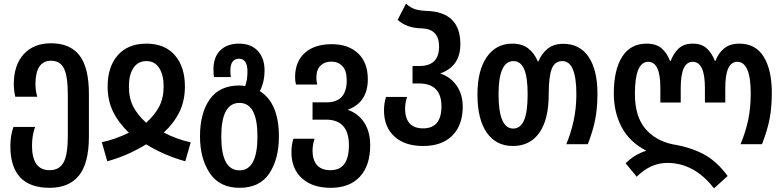

<svg xmlns="http://www.w3.org/2000/svg" viewBox="-20 -793 4310 1056"><path d="M253 240Q360 240 414.5 172Q469 104 469 -42V-276Q469 -422 417 -488.5Q365 -555 261 -555Q166 -555 111 -495.5Q56 -436 56 -330Q56 -295 64 -261H185Q175 -294 175 -329Q175 -459 261 -459Q310 -459 331.5 -417Q353 -375 353 -271V-45Q353 58 329.5 100.5Q306 143 253 143Q156 143 156 8Q156 -47 173 -95H54Q37 -48 37 10Q37 240 253 240Z M570 94Q678 65 784 1Q886 63 999 94L1029 -10Q949 -28 881 -64Q937 -116 967 -177.5Q997 -239 997 -317Q997 -426 941.5 -489.5Q886 -553 785 -553Q684 -553 628 -489.5Q572 -426 572 -317Q572 -239 602.5 -177.5Q633 -116 689 -63Q654 -46 615 -32Q576 -18 540 -11ZM784 -118Q739 -158 714 -204.5Q689 -251 689 -318Q689 -382 714 -419.5Q739 -457 785 -457Q831 -457 855.5 -419Q880 -381 880 -318Q880 -254 855.5 -207Q831 -160 784 -118Z M1297 240Q1409 240 1461.5 160.5Q1514 81 1514 -42Q1514 -226 1409 -292Q1435 -341 1435 -406Q1435 -473 1398 -513Q1361 -553 1294 -553Q1230 -553 1192 -516.5Q1154 -480 1154 -410Q1154 -387 1157 -369H1250Q1247 -386 1247 -403Q1247 -470 1294 -470Q1341 -470 1341 -400Q1341 -352 1328 -319Q1315 -323 1298 -323Q1187 -323 1133.5 -246.5Q1080 -170 1080 -43Q1080 79 1134 159.5Q1188 240 1297 240ZM1297 144Q1197 144 1197 -42Q1197 -227 1297 -227Q1396 -227 1396 -43Q1396 144 1297 144Z M1799 240Q1903 240 1959.5 178.5Q2016 117 2016 7Q2016 -70 1982.5 -120Q1949 -170 1892 -189Q2003 -230 2003 -357Q2003 -449 1949.5 -499.5Q1896 -550 1804 -550Q1710 -550 1656.5 -502Q1603 -454 1603 -368Q1603 -346 1608 -328H1725Q1720 -345 1720 -366Q1720 -409 1742.5 -431.5Q1765 -454 1802 -454Q1840 -454 1863.5 -429Q1887 -404 1887 -351Q1887 -230 1776 -230H1699V-135H1773Q1899 -135 1899 6Q1899 143 1798 143Q1701 143 1699 37Q1699 3 1710 -30H1594Q1583 2 1583 45Q1583 135 1640.5 187.5Q1698 240 1799 240Z M2307 10Q2411 10 2468 -47.5Q2525 -105 2525 -206Q2525 -274 2491.5 -322Q2458 -370 2401 -389Q2512 -428 2512 -550Q2512 -727 2327 -733Q2291 -734 2264.5 -742Q2238 -750 2213 -773L2167 -684Q2217 -638 2301 -637Q2395 -633 2395 -537Q2395 -430 2287 -430H2249V-334H2284Q2408 -334 2408 -208Q2408 -87 2307 -87Q2210 -87 2208 -193Q2208 -228 2219 -260H2103Q2092 -224 2092 -185Q2092 -95 2149 -42.5Q2206 10 2307 10Z M2801 10Q2895 10 2946.5 -63Q2998 -136 2998 -275Q2998 -371 3014.5 -414Q3031 -457 3073 -457Q3150 -457 3150 -275Q3150 -199 3135.5 -131.5Q3121 -64 3095 0H3213Q3240 -69 3253 -132.5Q3266 -196 3266 -278Q3266 -408 3217.5 -480Q3169 -552 3078 -552Q3026 -552 2993 -526Q2960 -500 2941 -455H2938Q2919 -501 2885 -527Q2851 -553 2798 -553Q2708 -553 2657 -479Q2606 -405 2606 -274Q2606 -136 2657.5 -63Q2709 10 2801 10ZM2803 -86Q2722 -86 2722 -274Q2722 -457 2804 -457Q2843 -457 2862.5 -413.5Q2882 -370 2882 -274Q2882 -176 2862 -131Q2842 -86 2803 -86Z M3907 243 3982 175Q3921 92 3848 54Q3775 16 3681 1Q3585 -19 3528.5 -86Q3472 -153 3472 -277Q3472 -453 3545 -453Q3612 -453 3612 -310V-229H3724V-310Q3724 -453 3790 -453Q3857 -453 3857 -310V-229H3969V-310Q3969 -453 4035 -453Q4109 -453 4109 -279Q4109 -200 4095 -133.5Q4081 -67 4053 0H4171Q4201 -77 4213 -140.5Q4225 -204 4225 -283Q4225 -408 4180.5 -480.5Q4136 -553 4047 -553Q3995 -553 3963 -527Q3931 -501 3915 -458H3912Q3896 -500 3867.5 -526.5Q3839 -553 3790 -553Q3742 -553 3713.5 -527Q3685 -501 3669 -458H3665Q3649 -501 3619 -527Q3589 -553 3536 -553Q3448 -553 3402 -481Q3356 -409 3356 -279Q3356 -175 3399.5 -93Q3443 -11 3535 36Q3470 56 3421 105L3482 179Q3558 103 3650 103Q3799 103 3907 243Z"/></svg>

Font: Noto Sans Georgian Condensed Semi
Style: Regular
Weight: 600
Width: 3
Designer: Monotype Design Team
Foundry: Monotype Imaging Inc.
Version: Version 1.901